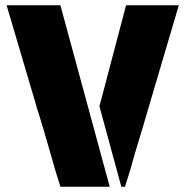

<svg xmlns="http://www.w3.org/2000/svg" viewBox="-20 -708 703 728"><path d="M200 -29Q187 -69 177 -107L145 -217Q129 -271 120 -298Q112 -328 107 -343L5 -688H209L396 0H209ZM357 -305 458 -688H658L556 -343L519 -217Q501 -159 486 -107Q476 -69 463 -29L454 0H440Z"/></svg>

Font: Saira Stencil
Style: Regular
Weight: 400
Designer: Hector Gatti with collaboration of the Omnibus-Type team
Foundry: Omnibus-Type
Version: Version 1.003